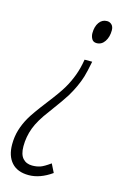

<svg xmlns="http://www.w3.org/2000/svg" viewBox="-128 -580 518 831"><g transform="rotate(15 130.5 -165.0)"><path d="M228 -344.2Q218.8 -296.9 211.9 -274.2Q205.1 -251.5 193.6 -226.6Q182.1 -201.7 168 -178.2Q153.8 -154.8 103 -85.9Q64.9 -36.1 50 3.7Q35.2 43.5 35.2 85.9Q35.2 122.6 50.8 139.9Q66.4 157.2 92.8 157.2Q112.3 157.2 128.4 151.9Q144.5 146.5 172.9 126L191.9 164.1Q139.6 201.2 88.9 201.2Q38.6 201.2 12.2 171.9Q-14.2 142.6 -14.2 90.8Q-14.2 56.2 -5.1 26.1Q3.9 -3.9 20.3 -32.7Q36.6 -61.5 85 -124Q127.9 -179.2 145.5 -209.2Q163.1 -239.3 175.3 -272Q187.5 -304.7 193.8 -344.2ZM274.9 -497.1Q274.9 -467.3 261.2 -447Q247.6 -426.8 225.1 -426.8Q210 -426.8 203.4 -438.5Q196.8 -450.2 196.8 -463.9Q196.8 -493.7 210 -512.2Q223.1 -530.8 245.1 -530.8Q257.3 -530.8 266.1 -522.2Q274.9 -513.7 274.9 -497.1Z"/></g></svg>

Font: TypoPRO Open Sans Condensed
Style: Italic
Weight: 300
Width: 3
Italic angle: -12°
Foundry: Ascender Corporation
Version: Version 1.10